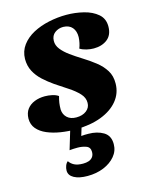

<svg xmlns="http://www.w3.org/2000/svg" viewBox="-132 -605 731 937"><g transform="rotate(-15 233.5 -136.5)"><path d="M195.7 22Q157.3 22 120.2 16.2Q83 10.3 52.3 -2.7Q21.7 -15.7 3.8 -36.8Q-14 -58 -14 -88.3Q-13.3 -117.3 0.7 -135.8Q14.7 -154.3 38.3 -163.8Q62 -173.3 91 -173.3Q108.7 -173.3 127.5 -169.3Q146.3 -165.3 158.7 -156.3Q153.7 -138.7 151.5 -124Q149.3 -109.3 149.3 -90.3Q150.7 -65.3 167.7 -49.5Q184.7 -33.7 214 -33.7Q245.3 -33.7 265 -49Q284.7 -64.3 284.7 -88.3Q285.3 -114.3 265 -136Q244.7 -157.7 213.8 -177.8Q183 -198 151 -219.3Q122.7 -239 98.3 -261.3Q74 -283.7 59.5 -311.2Q45 -338.7 45 -373.7Q45.7 -413 67.7 -442.7Q89.7 -472.3 125.8 -491.7Q162 -511 206.3 -520.5Q250.7 -530 295.3 -530Q339.3 -530 382 -519.5Q424.7 -509 452.3 -485.2Q480 -461.3 479.3 -420.7Q478.7 -378.7 451.5 -357.7Q424.3 -336.7 383.3 -336.7Q366.3 -336.7 347.5 -341Q328.7 -345.3 314 -354.3Q319 -366.3 322 -380.5Q325 -394.7 325.7 -409.3Q326.3 -439.7 310.8 -458Q295.3 -476.3 265.3 -477Q241 -477 222.7 -463.2Q204.3 -449.3 203.7 -423Q203 -400.3 218.8 -380.2Q234.7 -360 260.5 -341.3Q286.3 -322.7 315.3 -304.7Q349.3 -283.7 378 -261.2Q406.7 -238.7 424.3 -210.7Q442 -182.7 441.3 -143.7Q440.7 -95.3 410.5 -58.2Q380.3 -21 325.3 0.2Q270.3 21.3 195.7 22ZM193 256.7Q150.7 256.7 125.3 243Q100 229.3 100 205Q100 193 104.5 180.8Q109 168.7 117.7 161.7Q127 176 143.3 184.3Q159.7 192.7 187.3 192.7Q203.3 192.7 215.8 188.5Q228.3 184.3 236 174.3Q243.7 164.3 243.7 148.3Q243.7 124.7 223.7 117.5Q203.7 110.3 181 110.3Q169.3 110.3 159.8 110.8Q150.3 111.3 140 112.3L177 -11H234.7L213 60Q221.3 59 231.2 58.8Q241 58.7 248.7 58.7Q293 58.7 324.5 77.3Q356 96 356 138.7Q356 173.3 333.8 199.8Q311.7 226.3 275 241.5Q238.3 256.7 193 256.7Z"/></g></svg>

Font: Sansita Swashed Light
Style: Regular
Weight: 300
Designer: Pablo Cosgaya
Foundry: Omnibus-Type
Version: Version 1.003